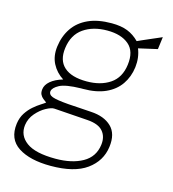

<svg xmlns="http://www.w3.org/2000/svg" viewBox="-105 -612 784 870"><g transform="rotate(15 287.0 -177.0)"><path d="M211.5 171Q114 171 59.2 135.5Q4.5 100 14 26Q18 -3.5 32 -25Q46 -46.5 63.8 -61.8Q81.5 -77 96.8 -86.5Q112 -96 118 -101Q110 -107 101.8 -113.5Q93.5 -120 88.5 -129.8Q83.5 -139.5 85.5 -155Q88 -176 108.5 -193.5Q129 -211 165.5 -222Q131 -244 113 -279Q95 -314 101 -360Q107.5 -409.5 132.8 -446.8Q158 -484 202.8 -504.5Q247.5 -525 312.5 -525Q357 -525 387.2 -513Q417.5 -501 442 -476Q447 -478.5 462.5 -485.2Q478 -492 497 -500.2Q516 -508.5 531.8 -515.2Q547.5 -522 552 -524L544.5 -466L456.5 -446Q472.5 -406.5 467 -360Q461 -313.5 436.5 -278.2Q412 -243 369 -223.5Q326 -204 264 -204Q261.5 -204 259 -204Q256.5 -204 254 -204Q182 -202.5 154 -187.5Q126 -172.5 123.5 -156Q121.5 -139.5 141.2 -132Q161 -124.5 218 -120Q238.5 -118.5 265.2 -117Q292 -115.5 325.5 -113Q387.5 -109.5 421.5 -76.8Q455.5 -44 447 19Q438 87 380 129Q322 171 211.5 171ZM224.5 134Q301 134 351.2 105.8Q401.5 77.5 409 19Q414 -19.5 392.5 -44.5Q371 -69.5 319 -73L161.5 -84Q147.5 -85 123 -71.8Q98.5 -58.5 77.5 -34.2Q56.5 -10 52 22Q45.5 72 87.5 103Q129.5 134 224.5 134ZM270 -241Q335.5 -241 379.2 -270.5Q423 -300 431 -362Q439.5 -426.5 403.5 -457.2Q367.5 -488 302 -488Q235.5 -488 190.8 -457Q146 -426 137.5 -362Q129.5 -303 164 -272Q198.5 -241 270 -241Z"/></g></svg>

Font: Public Sans Thin Thin
Style: Italic
Weight: 250
Italic angle: -8°
Version: Version 2.001